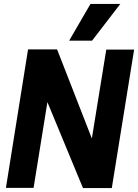

<svg xmlns="http://www.w3.org/2000/svg" viewBox="-20 -951 699 972"><path d="M10 0 122 -701H269L445 -250L518 -700H659L546 1H400L220 -434L150 0ZM330 -745 438 -931H589L446 -745Z"/></svg>

Font: Georama
Style: Bold Italic
Weight: 700
Italic angle: -9°
Designer: Jean-Baptiste Levee
Foundry: Production Type
Version: Version 1.000